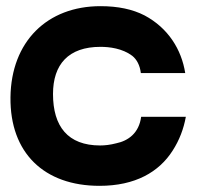

<svg xmlns="http://www.w3.org/2000/svg" viewBox="-20 -593 648 623"><path d="M303 10C419 10 496 -35 540 -104C562 -138 576 -175 583 -214H438C431 -161 396 -136 357 -128C338 -123 320 -121 305 -121C200 -121 152 -183 152 -288C152 -384 202 -441 306 -441C335 -441 377 -436 409 -412C424 -400 434 -381 437 -356H581C569 -432 526 -502 449 -543C410 -563 363 -573 306 -573C133 -573 16 -458 14 -277C12 -97 123 10 303 10Z"/></svg>

Font: OSH Darker Grotesque Black
Style: Regular
Weight: 900
Designer: Gabriel Lam
Foundry: TypeRant
Version: Version 1.000;Glyphs 3.1.1 (3148)